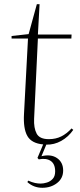

<svg xmlns="http://www.w3.org/2000/svg" viewBox="-20 -673 380 912"><path d="M181 219Q140 219 110 192L114 185Q132 193 146 196Q160 199 173 199Q187 199 203 194Q219 189 230.5 176.5Q242 164 242 141Q242 106 221 91.5Q200 77 164 84L158 77L185 13Q130 8 110 -27Q90 -62 94 -132L113 -490H35V-502L116 -511L155 -653H168L160 -509H320L319 -490H160L142 -109Q140 -65 154 -38.5Q168 -12 212 -12Q245 -12 271 -25Q297 -38 320 -63L328 -56Q304 -22 270.5 -3.5Q237 15 200 14L177 69Q222 58 251 78Q280 98 280 137Q280 174 251 196.5Q222 219 181 219Z"/></svg>

Font: Display Extralight
Style: Italic
Weight: 200
Italic angle: -2°
Designer: Latin by Veronika Burian and Jose Scaglione. Greek by Irene Vlachou. Cyrillic by Vera Evstafieva
Foundry: TypeTogether
Version: Version 3.002